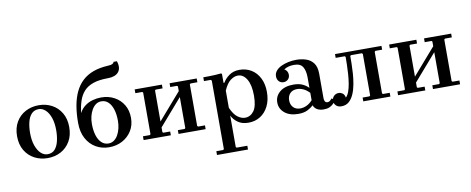

<svg xmlns="http://www.w3.org/2000/svg" viewBox="-79 -1125 4295 1750"><g transform="rotate(-10 2069.0 -250.0)"><path d="M285 -479Q352 -479 406.5 -450Q461 -421 493.5 -366Q526 -311 526 -235Q526 -158 493.5 -103Q461 -48 406.5 -19Q352 10 285 10Q218 10 163 -19Q108 -48 75.5 -103Q43 -158 43 -235Q43 -311 75.5 -366Q108 -421 163 -450Q218 -479 285 -479ZM290 -25Q333 -25 357.5 -53Q382 -81 393 -127Q404 -173 404 -227Q404 -295 387 -343.5Q370 -392 341.5 -418Q313 -444 280 -444Q238 -444 212.5 -416.5Q187 -389 176 -343Q165 -297 165 -242Q165 -175 182.5 -126Q200 -77 228 -51Q256 -25 290 -25Z M854 10Q787 10 732 -21.5Q677 -53 644.5 -113Q612 -173 612 -259Q612 -344 624.5 -415Q637 -486 663.5 -542Q690 -598 732.5 -637.5Q775 -677 834 -698.5Q893 -720 971 -724Q999 -725 1011.5 -731.5Q1024 -738 1027 -750H1058Q1069 -717 1066.5 -691.5Q1064 -666 1049 -648Q1034 -630 1009 -621Q984 -612 952 -612Q868 -612 813.5 -593Q759 -574 727 -538.5Q695 -503 678.5 -453Q662 -403 654 -341Q676 -381 708.5 -405Q741 -429 780 -439.5Q819 -450 858 -450Q926 -450 979.5 -421Q1033 -392 1064 -340.5Q1095 -289 1095 -220Q1095 -151 1062.5 -99.5Q1030 -48 975.5 -19Q921 10 854 10ZM853 -25Q882 -25 904.5 -41Q927 -57 942 -84Q957 -111 965 -144.5Q973 -178 973 -213Q973 -274 959 -319Q945 -364 918.5 -389.5Q892 -415 854 -415Q825 -415 803 -399Q781 -383 765.5 -356Q750 -329 742 -296Q734 -263 734 -227Q734 -167 748 -121.5Q762 -76 789 -50.5Q816 -25 853 -25Z M1354 -42 1361 -35H1425V0H1173V-35H1237L1244 -42V-427L1237 -434H1173V-469H1425V-434H1361L1354 -427ZM1676 -42 1684 -35H1747V0H1496V-35H1559L1566 -42V-427L1559 -434H1496V-469H1747V-434H1684L1676 -427ZM1566 -329 1354 -85V-140L1566 -384Z M2143 -479Q2205 -479 2253 -449.5Q2301 -420 2328.5 -365.5Q2356 -311 2356 -237Q2356 -162 2328.5 -106.5Q2301 -51 2253 -20.5Q2205 10 2143 10Q2084 10 2046 -17Q2008 -44 1989 -83V208L1996 215H2095V250H1808V215H1871L1879 208V-426L1871 -434H1808V-469Q1834 -469 1862.5 -469.5Q1891 -470 1919.5 -471.5Q1948 -473 1974 -476L1981 -469V-387H1989Q2008 -422 2047.5 -450.5Q2087 -479 2143 -479ZM2120 -40Q2170 -40 2202 -83.5Q2234 -127 2234 -225Q2234 -323 2202 -376.5Q2170 -430 2120 -430Q2086 -430 2051.5 -404Q2017 -378 1989 -314V-155Q2017 -91 2051.5 -65.5Q2086 -40 2120 -40Z M2839 10Q2805 10 2780.5 -3Q2756 -16 2744 -45V-302Q2744 -364 2722.5 -400.5Q2701 -437 2642 -437Q2616 -437 2593 -431.5Q2570 -426 2548 -412Q2564 -403 2572 -388.5Q2580 -374 2580 -357Q2580 -331 2563 -314.5Q2546 -298 2521 -298Q2496 -298 2479 -315.5Q2462 -333 2462 -362Q2462 -391 2480.5 -413Q2499 -435 2529.5 -449.5Q2560 -464 2597 -471.5Q2634 -479 2669 -479Q2718 -479 2760 -465Q2802 -451 2828 -416Q2854 -381 2854 -317V-89Q2854 -75 2860.5 -62Q2867 -49 2885 -49Q2898 -49 2908 -57.5Q2918 -66 2927 -77L2954 -54Q2942 -37 2927 -22.5Q2912 -8 2891 1Q2870 10 2839 10ZM2604 10Q2525 10 2478.5 -28.5Q2432 -67 2432 -126Q2432 -184 2478 -222.5Q2524 -261 2604 -261Q2656 -261 2690 -244.5Q2724 -228 2744 -206V-160Q2717 -189 2687.5 -202Q2658 -215 2631 -215Q2589 -215 2565.5 -190.5Q2542 -166 2542 -126Q2542 -86 2565.5 -61Q2589 -36 2631 -36Q2658 -36 2687.5 -49Q2717 -62 2744 -92V-45Q2724 -24 2690 -7Q2656 10 2604 10Z M3394 -434 3387 -426V-42L3394 -35H3457V0H3206V-35H3269L3277 -42V-426L3269 -434H3168L3161 -427Q3161 -399 3160.5 -356.5Q3160 -314 3156.5 -265Q3153 -216 3144 -167Q3135 -118 3117.5 -78Q3100 -38 3072.5 -14Q3045 10 3003 10Q2972 10 2953.5 -8Q2935 -26 2935 -52Q2935 -78 2953 -96Q2971 -114 2998 -114Q3016 -114 3033 -102.5Q3050 -91 3056 -61Q3074 -79 3085.5 -111Q3097 -143 3103.5 -183.5Q3110 -224 3113 -267.5Q3116 -311 3117 -352.5Q3118 -394 3118 -427L3111 -434H3027V-469H3457V-434Z M3709 -42 3716 -35H3780V0H3528V-35H3592L3599 -42V-427L3592 -434H3528V-469H3780V-434H3716L3709 -427ZM4031 -42 4039 -35H4102V0H3851V-35H3914L3921 -42V-427L3914 -434H3851V-469H4102V-434H4039L4031 -427ZM3921 -329 3709 -85V-140L3921 -384Z"/></g></svg>

Font: Brygada 1918 SemiBold
Style: Regular
Weight: 600
Designer: Mateusz Machalski | Borys Kosmynka | Przemek Hoffer
Foundry: NIEPODLEGLA 2018
Version: Version 3.006